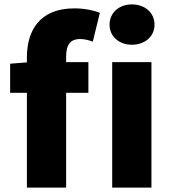

<svg xmlns="http://www.w3.org/2000/svg" viewBox="-20 -851 779 871"><path d="M102 -568 26 -562V-430H102V0H280V-430H381V-569H280V-596C280 -653 304 -674 343 -674C362 -674 383 -669 401 -662L433 -793C407 -803 367 -813 317 -813C159 -813 102 -711 102 -591ZM578 -648C638 -648 681 -686 681 -739C681 -793 638 -831 578 -831C520 -831 477 -793 477 -739C477 -686 520 -648 578 -648ZM489 0H667V-569H489Z"/></svg>

Font: Noto Sans CJK JP Black
Style: Regular
Weight: 900
Designer: Ryoko NISHIZUKA (kana & ideographs); Paul D. Hunt (Latin, Greek & Cyrillic); Wenlong ZHANG (bopomofo); Sandoll Communica
Foundry: Adobe Systems Incorporated
Version: Version 1.004;PS 1.004;hotconv 1.0.82;makeotf.lib2.5.63406